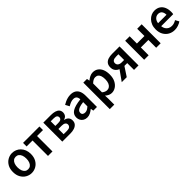

<svg xmlns="http://www.w3.org/2000/svg" viewBox="388 -2158 3967 3967"><g transform="rotate(-45 2371.0 -175.0)"><path d="M310 14Q241 14 180.5 -20.5Q120 -55 83 -120.5Q46 -186 46 -277Q46 -370 83 -435Q120 -500 180.5 -534.5Q241 -569 310 -569Q362 -569 409.5 -549.5Q457 -530 494 -492.5Q531 -455 552.5 -401Q574 -347 574 -277Q574 -186 537 -120.5Q500 -55 439.5 -20.5Q379 14 310 14ZM310 -94Q351 -94 380 -116.5Q409 -139 424.5 -180.5Q440 -222 440 -277Q440 -333 424.5 -374.5Q409 -416 380 -438.5Q351 -461 310 -461Q270 -461 241 -438.5Q212 -416 196.5 -374.5Q181 -333 181 -277Q181 -222 196.5 -180.5Q212 -139 241 -116.5Q270 -94 310 -94Z M794 0V-451H620V-555H1099V-451H925V0Z M1212 0V-555H1436Q1498 -555 1546.5 -541Q1595 -527 1623 -496Q1651 -465 1651 -411Q1651 -371 1628 -339.5Q1605 -308 1558 -295V-290Q1592 -283 1618 -267Q1644 -251 1659 -224.5Q1674 -198 1674 -159Q1674 -103 1644 -68Q1614 -33 1563 -16.5Q1512 0 1448 0ZM1340 -331H1424Q1478 -331 1501.5 -349Q1525 -367 1525 -398Q1525 -430 1502 -448Q1479 -466 1427 -466H1340ZM1340 -89H1439Q1494 -89 1520 -110.5Q1546 -132 1546 -168Q1546 -201 1519 -221.5Q1492 -242 1435 -242H1340Z M1932 14Q1883 14 1846.5 -7Q1810 -28 1789 -64.5Q1768 -101 1768 -149Q1768 -239 1846 -287.5Q1924 -336 2094 -355Q2093 -385 2083.5 -409.5Q2074 -434 2052.5 -448.5Q2031 -463 1994 -463Q1952 -463 1913 -447Q1874 -431 1837 -408L1790 -496Q1821 -515 1856.5 -531.5Q1892 -548 1932.5 -558.5Q1973 -569 2017 -569Q2087 -569 2133 -541Q2179 -513 2202 -459.5Q2225 -406 2225 -329V0H2118L2108 -61H2104Q2067 -30 2024 -8Q1981 14 1932 14ZM1974 -90Q2007 -90 2035.5 -105.5Q2064 -121 2094 -149V-273Q2019 -264 1975 -248Q1931 -232 1912.5 -209.5Q1894 -187 1894 -159Q1894 -122 1916.5 -106Q1939 -90 1974 -90Z M2381 219V-555H2488L2499 -496H2501Q2537 -526 2580 -547.5Q2623 -569 2668 -569Q2738 -569 2787 -533.5Q2836 -498 2861.5 -435Q2887 -372 2887 -286Q2887 -191 2853 -124Q2819 -57 2765 -21.5Q2711 14 2650 14Q2613 14 2577 -2.5Q2541 -19 2508 -48L2512 45V219ZM2622 -95Q2659 -95 2688.5 -116.5Q2718 -138 2735 -180Q2752 -222 2752 -284Q2752 -340 2739.5 -379.5Q2727 -419 2701 -440Q2675 -461 2632 -461Q2602 -461 2573 -445.5Q2544 -430 2512 -399V-141Q2542 -115 2570.5 -105Q2599 -95 2622 -95Z M3308 0V-199H3227Q3186 -199 3145 -209Q3104 -219 3070.5 -241Q3037 -263 3017 -297Q2997 -331 2997 -380Q2997 -446 3026.5 -484Q3056 -522 3107 -538.5Q3158 -555 3221 -555H3439V0ZM3240 -290H3308V-457H3240Q3186 -457 3156 -437.5Q3126 -418 3126 -377Q3126 -337 3156 -313.5Q3186 -290 3240 -290ZM2949 0 3139 -268 3247 -231 3095 0Z M3604 0V-555H3735V-343H3955V-555H4086V0H3955V-228H3735V0Z M4489 14Q4412 14 4350 -21Q4288 -56 4251.5 -121Q4215 -186 4215 -277Q4215 -345 4236.5 -398.5Q4258 -452 4294.5 -490.5Q4331 -529 4376.5 -549Q4422 -569 4471 -569Q4546 -569 4597 -535.5Q4648 -502 4674 -442.5Q4700 -383 4700 -305Q4700 -286 4698.5 -269.5Q4697 -253 4694 -242H4343Q4348 -193 4370 -159Q4392 -125 4426.5 -106.5Q4461 -88 4506 -88Q4541 -88 4572 -98.5Q4603 -109 4634 -128L4679 -46Q4640 -20 4591 -3Q4542 14 4489 14ZM4341 -331H4588Q4588 -394 4559 -430.5Q4530 -467 4473 -467Q4442 -467 4414 -451.5Q4386 -436 4366.5 -406Q4347 -376 4341 -331Z"/></g></svg>

Font: Noto Sans TC SemiBold
Style: Regular
Weight: 600
Designer: Ryoko NISHIZUKA  (kana, bopomofo & ideographs); Paul D. Hunt (Latin, Greek & Cyrillic); Sandoll Communications , Soo-you
Foundry: Adobe
Version: Version 2.004-H2;hotconv 1.0.118;makeotfexe 2.5.65603